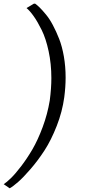

<svg xmlns="http://www.w3.org/2000/svg" viewBox="-44 -873 481 1046"><path d="M313.5 -450.7Q313.5 -400.4 306.2 -343.8Q295.4 -264.2 265.1 -187Q234.9 -109.9 199 -54.4Q163.1 1 123 47.4Q83 93.8 54.4 118.7Q25.9 143.6 8.8 152.8L-23.9 130.4Q-8.3 120.6 15.1 97.9Q38.6 75.2 70.8 33.2Q103 -8.8 132.6 -59.3Q162.1 -109.9 188.5 -180.7Q214.8 -251.5 227.1 -325.7Q235.8 -392.1 235.8 -447.8Q235.8 -524.9 220.9 -594Q206.1 -663.1 183.1 -709.5Q160.2 -755.9 139.4 -784.9Q118.7 -814 100.6 -829.1L140.6 -853H147.5Q158.2 -845.7 172.4 -831.8Q186.5 -817.9 206.3 -793.9Q226.1 -770 244.1 -736.1Q262.2 -702.1 278.3 -661.1Q294.4 -620.1 304 -565.2Q313.5 -510.3 313.5 -450.7Z"/></svg>

Font: HaufeMerriweatherSansLt
Style: Italic
Weight: 300
Designer: Eben Sorkin ( eben@eyebytes.com )
Foundry: Eben Sorkin
Version: Version 1.56